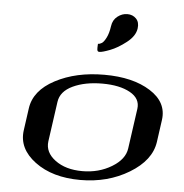

<svg xmlns="http://www.w3.org/2000/svg" viewBox="-55 -845 860 898"><g transform="rotate(5 375.0 -396.0)"><path d="M565.4 -167 591.8 -354.5Q598.6 -403.3 549.3 -430.7Q500 -458 418.9 -458Q337.9 -458 280.8 -431.2Q223.6 -404.3 216.8 -354.5L190.4 -167Q183.6 -115.2 232.9 -78.6Q282.2 -42 360.4 -42Q437.5 -42 498 -78.6Q558.6 -115.2 565.4 -167ZM696.3 -208Q683.6 -121.1 583.5 -60.5Q483.4 0 354.5 0Q223.6 0 141.6 -61Q59.6 -122.1 71.3 -208L85.9 -312.5Q97.7 -397.5 194.8 -448.7Q292 -500 424.8 -500Q558.6 -500 640.6 -448.2Q722.7 -396.5 710.9 -312.5ZM435.5 -729.5Q439.5 -758.8 460.9 -775.4Q482.4 -792 506.8 -792Q532.2 -792 548.3 -775.4Q564.5 -758.8 560.5 -729.5Q555.7 -693.4 516.1 -662.6Q476.6 -631.8 440.9 -618.2Q405.3 -604.5 391.6 -604.5Q386.7 -604.5 384.3 -606.9Q381.8 -609.4 381.3 -614.3Q380.9 -619.1 380.9 -623Q380.9 -627 381.3 -633.3Q381.8 -639.6 381.8 -641.6Q390.6 -641.6 399.9 -647.5Q409.2 -653.3 419.9 -674.3Q430.7 -695.3 435.5 -729.5Z"/></g></svg>

Font: okolaks
Style: BoldItalic
Weight: 600
Width: 8
Italic angle: -8°
Version: Version 000.6.0